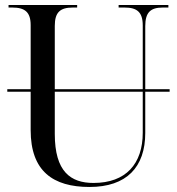

<svg xmlns="http://www.w3.org/2000/svg" viewBox="-20 -734 704 764"><path d="M336 10C484 10 558 -69 558 -205V-369H655V-379H558V-630C558 -686 580 -704 628 -704H650V-714H452V-704H476C525 -704 548 -686 548 -633V-379H198V-631C198 -686 220 -704 270 -704H287V-714H14V-704H29C79 -704 102 -686 102 -634V-379H9V-369H102V-216C102 -53 191 10 336 10ZM198 -201V-369H548V-206C548 -82 481 -6 352 -6C261 -6 198 -51 198 -201Z"/></svg>

Font: Noto Serif Display SemiCondensed
Style: Regular
Weight: 400
Width: 4
Designer: Monotype Design Team
Foundry: Monotype Imaging Inc.
Version: Version 2.009